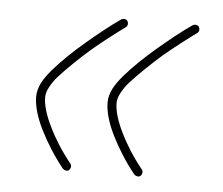

<svg xmlns="http://www.w3.org/2000/svg" viewBox="-36 -387 495 426"><g transform="rotate(5 211.5 -174.5)"><path d="M389 -330C393 -333 394 -339 391 -344C388 -348 382 -349 377 -346C355 -331 329 -310 303 -288C277 -266 252 -242 233 -220C224 -209 217 -200 212 -190C207 -180 204 -170 204 -159C204 -139 211 -114 225 -86C238 -60 256 -31 277 -5C281 -1 287 0 291 -3C295 -7 296 -13 293 -17C272 -43 255 -70 243 -95C231 -119 224 -142 224 -159C224 -166 226 -174 230 -181C234 -189 240 -198 247 -206C267 -228 291 -251 316 -273C341 -294 367 -314 389 -330ZM230 -329C234 -332 235 -338 232 -343C229 -347 223 -348 218 -345C196 -330 170 -309 144 -287C118 -265 93 -241 74 -219C65 -208 58 -199 53 -189C48 -179 45 -169 45 -158C45 -138 52 -113 66 -85C79 -59 97 -30 118 -4C122 0 128 1 132 -2C136 -6 137 -12 134 -16C113 -42 96 -69 84 -94C72 -118 65 -141 65 -158C65 -165 67 -173 71 -180C75 -188 81 -197 88 -205C108 -227 132 -250 157 -272C182 -293 208 -313 230 -329Z"/></g></svg>

Font: Mistral SingleLine OTF-SVG Regular
Style: Regular
Weight: 300
Designer: François Chastanet, Élisa Garzelli, Anais Alves, Morgane Autin
Foundry: institut supérieur des arts et du design Toulouse / isdaT
Version: Version 1.000;hotconv 1.0.117;makeotfexe 2.5.65602 DEVELOPME